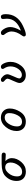

<svg xmlns="http://www.w3.org/2000/svg" viewBox="1718 -2278 565 4040"><g transform="rotate(-90 2000.0 -258.5)"><path d="M629.9 -426.8Q692.4 -369.1 692.4 -293Q692.4 -186.5 609.9 -91.3Q527.3 3.9 409.2 3.9Q317.4 3.9 264.6 -47.9Q211.9 -99.6 211.9 -190.4Q211.9 -329.1 314.5 -428.7Q391.6 -503.9 567.4 -505.9H744.1Q808.6 -505.9 808.6 -463.9Q808.6 -418.9 760.7 -418.9ZM495.1 -430.7Q431.6 -430.7 369.6 -354.5Q307.6 -278.3 307.6 -182.6Q307.6 -75.2 406.2 -75.2Q485.4 -75.2 542.5 -154.8Q599.6 -234.4 599.6 -317.4Q599.6 -430.7 495.1 -430.7Z M1543 -521.5Q1630.9 -521.5 1683.6 -469.2Q1736.3 -417 1736.3 -335.9Q1736.3 -220.7 1661.6 -108.9Q1586.9 2.9 1460.9 2.9Q1364.3 2.9 1313.5 -51.8Q1262.7 -106.4 1262.7 -189.5Q1262.7 -315.4 1346.7 -418.5Q1430.7 -521.5 1543 -521.5ZM1543 -441.4Q1468.8 -441.4 1414.1 -357.4Q1359.4 -273.4 1359.4 -183.6Q1359.4 -77.1 1460.9 -77.1Q1542 -77.1 1590.8 -165.5Q1639.6 -253.9 1639.6 -345.7Q1639.6 -441.4 1543 -441.4Z M2345.7 -521.5Q2374 -521.5 2415.5 -476.6Q2457 -431.6 2457 -383.8Q2457 -350.6 2412.6 -255.4Q2368.2 -160.2 2368.2 -136.7Q2368.2 -115.2 2389.2 -97.7Q2410.2 -80.1 2441.4 -80.1Q2514.6 -80.1 2568.4 -154.8Q2622.1 -229.5 2622.1 -321.3Q2622.1 -390.6 2582 -451.2Q2568.4 -471.7 2568.4 -481.4Q2568.4 -521.5 2619.1 -521.5Q2656.2 -521.5 2687 -456.5Q2717.8 -391.6 2717.8 -319.3Q2717.8 -199.2 2638.2 -98.1Q2558.6 2.9 2437.5 2.9Q2364.3 2.9 2318.8 -37.1Q2273.4 -77.1 2273.4 -129.9Q2273.4 -167 2318.8 -263.2Q2364.3 -359.4 2364.3 -378.9Q2364.3 -412.1 2320.3 -445.3Q2295.9 -463.9 2295.9 -481.4Q2295.9 -521.5 2345.7 -521.5Z M3374 -100.6Q3626 -193.4 3626 -394.5L3621.1 -463.9L3620.1 -480.5Q3620.1 -521.5 3669.9 -521.5Q3721.7 -521.5 3721.7 -418Q3721.7 -174.8 3475.6 -57.6Q3348.6 2.9 3293.9 2.9Q3252.9 2.9 3252.9 -38.1Q3252.9 -52.7 3272.5 -79.1Q3357.4 -192.4 3357.4 -300.8Q3357.4 -370.1 3293.9 -448.2Q3281.2 -463.9 3281.2 -477.5Q3281.2 -521.5 3333 -521.5Q3370.1 -521.5 3410.2 -457Q3450.2 -392.6 3450.2 -324.2Q3450.2 -236.3 3385.7 -122.1L3381.8 -114.3Z"/></g></svg>

Font: MotoyaLMaru
Style: W3 mono
Weight: 400
Version: Version 1.01